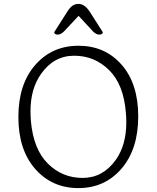

<svg xmlns="http://www.w3.org/2000/svg" viewBox="-20 -954 801 982"><path d="M307 -793Q291 -777 275 -777Q259 -777 257 -789L322 -891Q336 -914 349.5 -924Q363 -934 382 -934Q414 -934 441 -891L506 -789Q504 -777 488 -777Q472 -777 456 -793L382 -873ZM572 -136Q626 -212 626 -328Q626 -350 624 -375Q613 -521 538.5 -595Q464 -669 359.5 -669Q255 -669 190 -576Q136 -500 136 -386Q136 -361 138 -335Q151 -190 225 -117Q299 -44 402.5 -44Q506 -44 572 -136ZM74 -355.5Q74 -523 160 -621.5Q246 -720 381.5 -720Q517 -720 602 -623Q687 -526 687 -358.5Q687 -191 601.5 -91.5Q516 8 381 8Q246 8 160 -90Q74 -188 74 -355.5Z"/></svg>

Font: Laila Light
Style: Regular
Weight: 300
Designer: Hitesh Malaviya
Foundry: Indian Type Foundry
Version: Version 1.302;PS 1.0;hotconv 1.0.78;makeotf.lib2.5.61930; tt